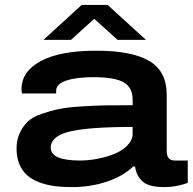

<svg xmlns="http://www.w3.org/2000/svg" viewBox="-20 -744 779 776"><path d="M155.8 -583 310.1 -724.1H415L569.8 -583H455.1L360.8 -668L267.1 -583ZM270 12.2Q231 12.2 198.7 7.8Q166.5 3.4 137.7 -7.6Q108.9 -18.6 89.4 -35.9Q69.8 -53.2 58.3 -80.3Q46.9 -107.4 46.9 -143.1Q46.9 -178.7 59.8 -206.3Q72.8 -233.9 92 -252.4Q111.3 -271 147.9 -283.7Q184.6 -296.4 217.8 -303.2Q251 -310.1 306.9 -313.7Q362.8 -317.4 404.8 -318.1Q446.8 -318.8 516.1 -318.8V-340.8Q516.1 -391.1 479.2 -411.6Q442.4 -432.1 357.9 -432.1Q288.1 -432.1 247.6 -418.2Q207 -404.3 207 -377.9V-366.2H68.8Q66.9 -376 66.9 -382.8Q66.9 -455.1 144.5 -497.1Q222.2 -539.1 369.1 -539.1Q512.7 -539.1 583.3 -497.6Q653.8 -456.1 653.8 -360.8V-133.8Q653.8 -113.8 661.9 -104.5Q669.9 -95.2 688 -95.2H738.8V-4.9Q692.4 12.2 644 12.2Q583 12.2 557.4 -9.5Q531.7 -31.2 525.9 -70.8H518.1Q476.6 -31.2 410.9 -9.5Q345.2 12.2 270 12.2ZM304.2 -95.2Q337.4 -95.2 373.3 -102.1Q409.2 -108.9 441.7 -121.8Q474.1 -134.8 495.1 -156.5Q516.1 -178.2 516.1 -204.1V-231Q340.8 -231 262.9 -212.6Q185.1 -194.3 185.1 -147Q185.1 -95.2 304.2 -95.2Z"/></svg>

Font: Archivo Expanded SemiBold
Style: Regular
Weight: 600
Width: 7
Designer: Hector Gatti
Foundry: Omnibus-Type
Version: Version 2.001